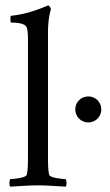

<svg xmlns="http://www.w3.org/2000/svg" viewBox="-20 -698 412 721"><path d="M21.5 -638.7C17.6 -637.7 19.5 -613.3 20.5 -613.3C47.9 -613.3 74.2 -609.4 80.1 -595.7C85 -584 85 -558.6 85 -544.9V-113.3C85 -84 85 -56.6 80.1 -41C77.1 -30.3 30.3 -25.4 18.6 -25.4C14.6 -20.5 13.7 -2 18.6 2.9C58.6 1 84 -2 122.1 -2C160.2 -2 186.5 1 226.6 2.9C231.4 -2 230.5 -20.5 226.6 -25.4C214.8 -25.4 168 -30.3 165 -41C160.2 -56.6 160.2 -84 160.2 -113.3V-577.1C160.2 -630.9 170.9 -662.1 170.9 -662.1C170.9 -668.9 165 -677.7 160.2 -677.7C119.1 -659.2 70.3 -643.6 21.5 -638.7ZM262.7 -287.1C262.7 -259.8 284.2 -238.3 311.5 -238.3C338.9 -238.3 360.4 -259.8 360.4 -287.1C360.4 -314.5 338.9 -335.9 311.5 -335.9C284.2 -335.9 262.7 -314.5 262.7 -287.1Z"/></svg>

Font: Crimson
Style: Roman
Weight: 400
Version: Version 0.2